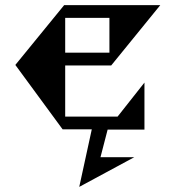

<svg xmlns="http://www.w3.org/2000/svg" viewBox="-20 -507 687 751"><path d="M401 0 373 108H505L290 224L339 -1H225L40 -253L231 -487H607L415 -251H235V-51H440L545 -184V0ZM235 -437V-301H408V-437Z"/></svg>

Font: Chokokutai
Style: Regular
Weight: 400
Designer: 108号,108go
Foundry: Font Zone 108
Version: Version 1.000; ttfautohint (v1.8.3)